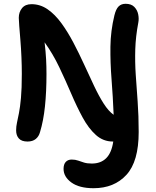

<svg xmlns="http://www.w3.org/2000/svg" viewBox="-20 -732 824 1012"><path d="M473 260Q398 260 356.5 230Q315 200 315 158Q315 134 326.5 121.5Q338 109 358 109Q377 109 392 114.5Q407 120 423.5 125Q440 130 464 130Q511 130 539.5 102Q568 74 577 14H575Q524 14 485.5 -20.5Q447 -55 416 -112Q385 -169 355.5 -238Q326 -307 292.5 -377.5Q259 -448 215 -509Q221 -458 223 -419.5Q225 -381 225 -342Q225 -248 217 -171.5Q209 -95 191 -36Q185 -13 168.5 0.5Q152 14 125 14Q94 14 79.5 -2Q65 -18 65 -45Q65 -65 69.5 -85.5Q74 -106 80 -136.5Q86 -167 90.5 -216Q95 -265 95 -342Q95 -385 93 -431.5Q91 -478 87.5 -520.5Q84 -563 81.5 -594.5Q79 -626 79 -638Q79 -668 96 -689Q113 -710 146 -710Q192 -710 231 -683Q270 -656 303.5 -610Q337 -564 366.5 -508Q396 -452 423 -393Q450 -334 475.5 -280Q501 -226 526.5 -186Q552 -146 579 -127Q575 -224 568 -313Q561 -402 562 -485.5Q563 -569 583 -651Q591 -684 605 -698Q619 -712 642 -712Q672 -712 688 -695.5Q704 -679 708.5 -656Q713 -633 709 -613Q695 -539 693 -472Q691 -405 695.5 -338Q700 -271 705.5 -197Q711 -123 711 -36Q711 119 646.5 189.5Q582 260 473 260Z"/></svg>

Font: Shantell Sans Normal
Style: Regular
Weight: 600
Designer: Stephen Nixon, Anya Danilova, Shantell Martin
Foundry: Arrow Type
Version: Version 1.009;[a7da0bfa3]